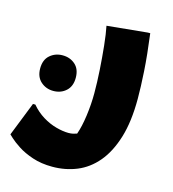

<svg xmlns="http://www.w3.org/2000/svg" viewBox="-152 -586 843 938"><g transform="rotate(15 270.0 -117.0)"><path d="M40 -12Q67 20 100.5 40.5Q134 61 169 70.5Q204 80 232 80Q245 80 255.5 77.5Q266 75 274 72Q288 33 296 -25.5Q304 -84 304 -140Q304 -195 300 -257.5Q296 -320 290 -377.5Q284 -435 276 -474L480 -494H492Q506 -387 511 -307Q516 -227 516 -168Q516 -53 491 28.5Q466 110 422.5 161.5Q379 213 321.5 236.5Q264 260 198 260Q142 260 97.5 245Q53 230 22.5 210Q-8 190 -24 175Q-40 160 -40 160L28 -12ZM107 -99Q70 -99 43.5 -122.5Q17 -146 17 -189Q17 -233 43.5 -256Q70 -279 107 -279Q145 -279 171 -256Q197 -233 197 -189Q197 -146 171 -122.5Q145 -99 107 -99Z"/></g></svg>

Font: Kufam Black
Style: Italic
Weight: 900
Italic angle: -11°
Designer: Artur Schmal
Foundry: Original Type
Version: Version 1.301; ttfautohint (v1.8.3)